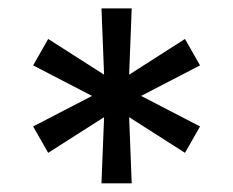

<svg xmlns="http://www.w3.org/2000/svg" viewBox="-20 -747 545 449"><path d="M217.3 -318.2H288L282 -473L412.6 -389.6L447.8 -451.3L310 -522.7L447.8 -594.1L412.6 -655.9L282 -572.4L288 -727.3H217.3L223.4 -572.4L92.7 -655.9L57.5 -594.1L195.3 -522.7L57.5 -451.3L92.7 -389.6L223.4 -473Z"/></svg>

Font: GiG Sans Text
Style: Regular
Weight: 400
Designer: Andreas Faust
Version: Version 1.100;FEAKit 1.0